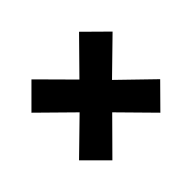

<svg xmlns="http://www.w3.org/2000/svg" viewBox="-107 -691 733 733"><g transform="rotate(45 259.5 -324.0)"><path d="M259 -236 387 -105 477 -195 347 -324 478 -453 387 -543 259 -411 130 -543 40 -452 170 -324 40 -195 130 -105Z"/></g></svg>

Font: Noto Sans Gurmukhi Condensed Black
Style: Regular
Weight: 900
Width: 3
Designer: Jelle Bosma - Monotype Design Team
Foundry: Monotype Imaging Inc.
Version: Version 2.004